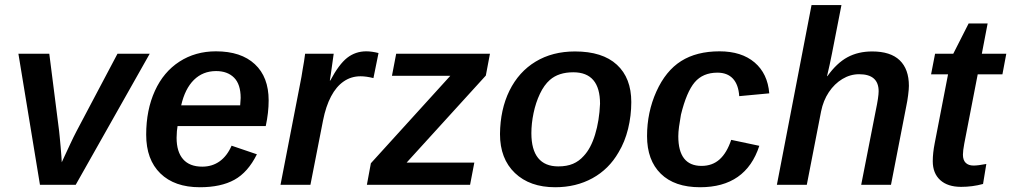

<svg xmlns="http://www.w3.org/2000/svg" viewBox="-20 -745 4077 774"><path d="M583.5 -528.3 285.2 0H141.1L54.2 -528.3H178.7L218.3 -216.8Q219.2 -208.5 220.9 -191.2Q222.7 -173.8 224.4 -153.8Q226.1 -133.8 227.5 -115.7L229 -90.8L240.2 -115.2Q252.4 -141.6 264.2 -166.7Q275.9 -191.9 288.1 -215.3L453.6 -528.3Z M695.8 -236.8Q692.4 -219.7 691.9 -189.5Q691.9 -133.3 718 -103.3Q744.1 -73.2 795.4 -73.2Q835.4 -73.2 865.5 -94.7Q895.5 -116.2 913.6 -157.7L1015.6 -123Q979.5 -50.3 925 -20.3Q870.6 9.8 785.6 9.8Q683.6 9.8 626.5 -45.9Q569.3 -101.6 569.3 -202.1Q569.3 -301.8 604.5 -378.9Q639.2 -455.1 703.4 -496.6Q767.6 -538.1 850.6 -538.1Q951.7 -538.1 1007.3 -486.3Q1063 -434.6 1063 -340.3Q1063 -291 1051.3 -236.8ZM710.4 -320.3H948.2L950.2 -350.1Q950.2 -405.3 923.6 -431.9Q897 -458.5 851.1 -458.5Q797.9 -458.5 761.7 -422.9Q725.6 -387.2 710.4 -320.3Z M1485.4 -430.2Q1456.1 -437.5 1433.6 -437.5Q1395.5 -437.5 1365.5 -416.7Q1335.4 -396 1314.5 -356.2Q1293.5 -316.4 1282.2 -259.3L1231.4 0H1110.8L1189.5 -405.3Q1192.4 -420.4 1195.3 -435.5Q1198.2 -450.7 1200.2 -465.8Q1203.1 -481.4 1205.6 -497.1Q1208 -512.7 1210 -528.3H1325.2L1313.5 -444.8L1309.6 -420.4H1311.5Q1346.2 -485.8 1379.6 -512Q1413.1 -538.1 1456.5 -538.1Q1478.5 -538.1 1505.9 -531.2Z M1892.1 -89.4 1875 0H1459L1475.1 -86.9L1795.4 -439.5H1560.1L1577.1 -528.3H1955.1L1938.5 -440.4L1619.1 -89.4Z M2524.9 -333.5Q2524.9 -278.8 2512 -225.8Q2499 -172.9 2473.6 -130.9Q2434.6 -63 2368.4 -26.6Q2302.2 9.8 2218.3 9.8Q2115.7 9.8 2055.7 -47.6Q1995.6 -105 1995.6 -204.6Q1996.6 -303.7 2033.7 -379.4Q2071.3 -455.6 2139.2 -496.6Q2207 -537.6 2297.9 -537.6Q2408.7 -537.6 2466.8 -484.1Q2524.9 -430.7 2524.9 -333.5ZM2398.9 -326.7Q2398.9 -453.6 2291 -453.6Q2231.9 -453.6 2196.8 -422.9Q2173.3 -402.3 2156.5 -366.7Q2139.6 -331.1 2130.9 -289.1Q2122.1 -247.1 2122.1 -208Q2122.1 -141.6 2149.4 -107.9Q2176.8 -74.2 2230.5 -74.2Q2265.1 -74.2 2289.8 -84.7Q2314.5 -95.2 2333 -116.2Q2361.8 -146.5 2378.9 -202.4Q2396 -258.3 2398.9 -326.7Z M2808.1 -76.2Q2851.6 -76.2 2880.9 -102.5Q2910.2 -128.9 2927.7 -181.2L3041 -157.2Q2986.8 9.8 2802.2 9.8Q2699.2 9.8 2643.8 -44.7Q2588.4 -99.1 2588.4 -196.3Q2588.4 -292.5 2626 -376Q2663.6 -459.5 2725.8 -498.8Q2788.1 -538.1 2880.4 -538.1Q2969.2 -538.1 3022 -493.2Q3074.7 -448.2 3081.1 -368.7L2960 -357.4Q2957 -403.8 2934.6 -428Q2912.1 -452.1 2872.1 -452.1Q2813.5 -452.1 2780.5 -413.3Q2747.6 -374.5 2725.1 -282.7Q2720.2 -255.9 2717.3 -233.9Q2714.4 -211.9 2714.4 -195.8Q2714.4 -76.2 2808.1 -76.2Z M3315.4 -438Q3353 -490.7 3396.2 -514.2Q3439.5 -537.6 3496.1 -537.6Q3569.8 -537.6 3606.9 -502Q3644 -466.3 3644 -398.9Q3644 -385.7 3640.9 -361.3Q3637.7 -336.9 3633.8 -318.8L3571.8 0H3451.7L3510.3 -298.8Q3522 -354.5 3522 -377Q3522 -445.8 3443.4 -445.8Q3407.7 -445.8 3375.7 -426.5Q3343.8 -407.2 3321.3 -373.5Q3298.8 -339.8 3290 -295.9L3232.4 0H3111.8L3251.5 -724.6H3372.1L3334 -529.8Q3329.6 -506.8 3324.5 -483.9Q3319.3 -460.9 3314 -438Z M3854.5 8.3Q3800.3 8.3 3770.3 -19Q3740.2 -46.4 3740.2 -95.2Q3740.2 -127.9 3748 -167.5L3801.8 -445.3H3733.4L3749.5 -528.3H3822.8L3884.8 -650.4H3961.4L3938 -528.3H4036.6L4021 -445.3H3921.4L3867.2 -166Q3861.8 -137.2 3861.8 -121.6Q3861.8 -99.6 3873 -88.6Q3884.3 -77.6 3904.8 -77.6Q3922.4 -77.6 3956.1 -84L3942.9 -3.4Q3900.4 8.3 3854.5 8.3Z"/></svg>

Font: Arimo SemiBold
Style: Italic
Weight: 600
Italic angle: -12°
Version: Version 1.33